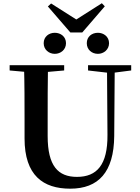

<svg xmlns="http://www.w3.org/2000/svg" viewBox="-20 -1141 858 1180"><path d="M316.7 -810.1C352.9 -810.1 385.6 -835.4 385.6 -875.5C385.6 -916 352.9 -939.5 316.7 -939.5C281 -939.5 248.5 -916 248.5 -875.5C248.5 -835.4 281 -810.1 316.7 -810.1ZM582 -810.1C616.5 -810.1 650.2 -835.4 650.2 -875.5C650.2 -916 616.5 -939.5 582 -939.5C544.6 -939.5 513.4 -916 513.4 -875.5C513.4 -835.4 544.6 -810.1 582 -810.1ZM294.1 -1119.6 274.2 -1101.4 412.6 -941.3H485.4L624.1 -1102.2L605.9 -1121.1L412.4 -998H485.6ZM411.6 18.6C585.3 18.6 679.8 -83.2 682 -304.3L685.2 -740.5H637.5L640.5 -312.5C641.9 -128 575.7 -53.9 453 -53.9C336.9 -53.9 272.9 -120.9 272.9 -305V-400.9C272.9 -515.1 272.9 -628.3 274.9 -740.5H127.5C130.9 -627.3 130.9 -513.1 130.9 -400.9V-290C130.9 -62.6 245.3 18.6 411.6 18.6ZM39.2 -707.9 191.8 -694.2H218.8L374.4 -707.9V-740.5H39.2ZM521.1 -707.9 646.5 -693.5H674.7L786.3 -707.9V-740.5H521.1Z"/></svg>

Font: Source Han Serif TW VF
Style: Regular
Weight: 250
Designer: Ryoko NISHIZUKA 西塚涼子 (kana & ideographs); Frank Grießhammer (Latin, Greek & Cyrillic); Wenlong ZHANG 张文龙 (bopomofo); San
Foundry: Adobe
Version: Version 2.002;hotconv 1.1.0;makeotfexe 2.6.0